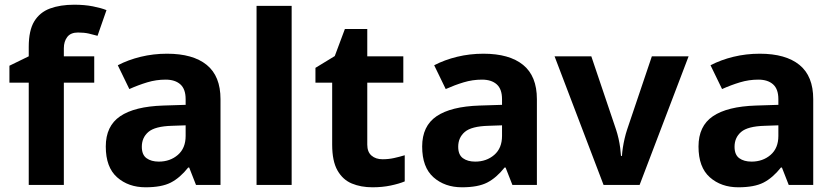

<svg xmlns="http://www.w3.org/2000/svg" viewBox="-20 -785 3547 815"><path d="M380 -434H251V0H102V-434H20V-506L102 -546V-586Q102 -656 125.5 -694.5Q149 -733 192.5 -749Q236 -765 295 -765Q339 -765 374.5 -758Q410 -751 432 -742L394 -633Q377 -638 357 -642.5Q337 -647 311 -647Q280 -647 265.5 -628Q251 -609 251 -580V-546H380Z M689 -557Q799 -557 857.5 -509.5Q916 -462 916 -364V0H812L783 -74H779Q744 -30 705 -10Q666 10 598 10Q525 10 477 -32.5Q429 -75 429 -163Q429 -250 490 -291.5Q551 -333 673 -337L768 -340V-364Q768 -407 745.5 -427Q723 -447 683 -447Q643 -447 605 -435.5Q567 -424 529 -407L480 -508Q524 -531 577.5 -544Q631 -557 689 -557ZM710 -251Q638 -249 610 -225Q582 -201 582 -162Q582 -128 602 -113.5Q622 -99 654 -99Q702 -99 735 -127.5Q768 -156 768 -208V-253Z M1218 0H1069V-760H1218Z M1604 -109Q1629 -109 1652 -114Q1675 -119 1698 -126V-15Q1674 -5 1638.5 2.5Q1603 10 1561 10Q1512 10 1473.5 -6Q1435 -22 1412.5 -61.5Q1390 -101 1390 -171V-434H1319V-497L1401 -547L1444 -662H1539V-546H1692V-434H1539V-171Q1539 -140 1557 -124.5Q1575 -109 1604 -109Z M2032 -557Q2142 -557 2200.5 -509.5Q2259 -462 2259 -364V0H2155L2126 -74H2122Q2087 -30 2048 -10Q2009 10 1941 10Q1868 10 1820 -32.5Q1772 -75 1772 -163Q1772 -250 1833 -291.5Q1894 -333 2016 -337L2111 -340V-364Q2111 -407 2088.5 -427Q2066 -447 2026 -447Q1986 -447 1948 -435.5Q1910 -424 1872 -407L1823 -508Q1867 -531 1920.5 -544Q1974 -557 2032 -557ZM2053 -251Q1981 -249 1953 -225Q1925 -201 1925 -162Q1925 -128 1945 -113.5Q1965 -99 1997 -99Q2045 -99 2078 -127.5Q2111 -156 2111 -208V-253Z M2542 0 2334 -546H2490L2595 -235Q2601 -217 2605.5 -197Q2610 -177 2612.5 -158Q2615 -139 2616 -123H2620Q2621 -140 2624 -159Q2627 -178 2631.5 -197.5Q2636 -217 2642 -235L2747 -546H2903L2695 0Z M3205 -557Q3315 -557 3373.5 -509.5Q3432 -462 3432 -364V0H3328L3299 -74H3295Q3260 -30 3221 -10Q3182 10 3114 10Q3041 10 2993 -32.5Q2945 -75 2945 -163Q2945 -250 3006 -291.5Q3067 -333 3189 -337L3284 -340V-364Q3284 -407 3261.5 -427Q3239 -447 3199 -447Q3159 -447 3121 -435.5Q3083 -424 3045 -407L2996 -508Q3040 -531 3093.5 -544Q3147 -557 3205 -557ZM3226 -251Q3154 -249 3126 -225Q3098 -201 3098 -162Q3098 -128 3118 -113.5Q3138 -99 3170 -99Q3218 -99 3251 -127.5Q3284 -156 3284 -208V-253Z"/></svg>

Font: Noto Sans Tangsa
Style: Regular
Weight: 400
Designer: David Williams
Foundry: Google LLC
Version: Version 1.504